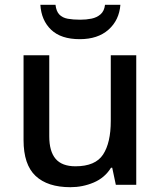

<svg xmlns="http://www.w3.org/2000/svg" viewBox="-20 -769 670 799"><path d="M547 -539V0H462L447 -71H442Q416 -29 370 -9.5Q324 10 273 10Q178 10 128 -37Q78 -84 78 -186V-539H185V-202Q185 -139 211.5 -108Q238 -77 294 -77Q377 -77 409 -126Q441 -175 441 -266V-539ZM481 -749Q476 -685 431.5 -645.5Q387 -606 312 -606Q234 -606 193 -645Q152 -684 148 -749H211Q214 -722 227 -708.5Q240 -695 262 -691Q284 -687 314 -687Q339 -687 361 -691.5Q383 -696 398.5 -709.5Q414 -723 417 -749Z"/></svg>

Font: Noto Sans Tangsa Medium
Style: Regular
Weight: 500
Version: Version 1.504